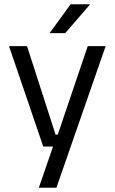

<svg xmlns="http://www.w3.org/2000/svg" viewBox="-20 -703 534 895"><path d="M285.5 -75.5 243 -57 389 -488H472.5L243 172H161L238 -51L273.5 -20H181.5L22 -488H106L239 -75.5ZM309 -683H399V-681.5L284 -548.5H212V-549.5Z"/></svg>

Font: Anek Tamil
Style: Regular
Weight: 400
Designer: Aadarsh Rajan (Tamil), Yesha Goshar (Latin)
Foundry: Ek Type
Version: Version 1.003